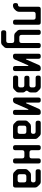

<svg xmlns="http://www.w3.org/2000/svg" viewBox="1316 -1841 745 3417"><g transform="rotate(90 1688.5 -132.5)"><path d="M35 -31Q35 9 75 9H76Q117 9 145 -19L162 -36Q190 -64 190 -103V-354Q190 -394 230 -394H290Q330 -394 330 -354V-32Q330 8 370 8H380Q420 8 420 -32V-445Q420 -485 380 -485H140Q100 -485 100 -445V-121Q100 -81 68 -81Q35 -81 35 -41Z M519 180Q519 220 559 220H734Q763 220 783 200L816 167Q836 147 836 118V-445Q836 -485 796 -485H785Q745 -485 745 -445V-144Q745 -104 705 -104H641Q601 -104 601 -144V-445Q601 -485 561 -485H550Q510 -485 510 -445V-115Q510 -86 530 -66L563 -33Q583 -13 612 -13H705Q745 -13 745 27V89Q745 129 705 129H559Q519 129 519 169Z M976 9H985Q1025 9 1041 -28L1137 -249Q1145 -267 1150 -267Q1155 -267 1155 -245V-31Q1155 9 1195 9H1205Q1245 9 1245 -31V-445Q1245 -485 1205 -485H1191Q1151 -485 1135 -448L1044 -239Q1037 -221 1031 -221Q1026 -221 1026 -243V-445Q1026 -485 986 -485H976Q936 -485 936 -445V-31Q936 9 976 9Z M1325 -32Q1325 8 1365 8H1524Q1553 8 1573 -12L1606 -45Q1626 -65 1626 -94V-161Q1626 -191 1606 -211L1604 -213Q1594 -223 1594 -235Q1594 -248 1606 -260Q1626 -282 1626 -310V-383Q1626 -412 1606 -432L1573 -465Q1553 -485 1524 -485H1365Q1325 -485 1325 -445V-434Q1325 -394 1365 -394H1496Q1536 -394 1536 -354V-324Q1536 -284 1496 -284H1368Q1328 -284 1328 -244V-233Q1328 -193 1368 -193H1496Q1536 -193 1536 -153V-123Q1535 -83 1496 -83H1365Q1325 -83 1325 -43Z M1756 9H1765Q1805 9 1821 -28L1917 -249Q1925 -267 1930 -267Q1935 -267 1935 -245V-31Q1935 9 1975 9H1985Q2025 9 2025 -31V-445Q2025 -485 1985 -485H1971Q1931 -485 1915 -448L1824 -239Q1817 -221 1811 -221Q1806 -221 1806 -243V-445Q1806 -485 1766 -485H1756Q1716 -485 1716 -445V-31Q1716 9 1756 9Z M2178 -12Q2198 8 2227 8H2413Q2453 8 2453 -32V-383Q2453 -412 2433 -432L2400 -465Q2380 -485 2351 -485H2168Q2128 -485 2128 -445V-434Q2128 -394 2168 -394H2322Q2362 -394 2362 -354V-351Q2362 -311 2322 -311H2227Q2198 -311 2178 -291L2146 -259Q2125 -238 2125 -210V-94Q2125 -65 2145 -45ZM2216 -114V-189Q2216 -229 2256 -229H2322Q2362 -229 2362 -189V-114Q2362 -74 2322 -74H2256Q2216 -74 2216 -114Z M2563 -32Q2563 8 2603 8H2613Q2653 8 2653 -32V-154Q2653 -194 2693 -194H2759Q2799 -194 2799 -154V-32Q2799 8 2839 8H2849Q2889 8 2889 -32V-445Q2889 -485 2849 -485H2839Q2799 -485 2799 -445V-325Q2799 -285 2759 -285H2693Q2653 -285 2653 -325V-445Q2653 -485 2613 -485H2603Q2563 -485 2563 -445Z M3042 -12Q3062 8 3091 8H3277Q3317 8 3317 -32V-383Q3317 -412 3297 -432L3264 -465Q3244 -485 3215 -485H3032Q2992 -485 2992 -445V-434Q2992 -394 3032 -394H3186Q3226 -394 3226 -354V-351Q3226 -311 3186 -311H3091Q3062 -311 3042 -291L3010 -259Q2989 -238 2989 -210V-94Q2989 -65 3009 -45ZM3080 -114V-189Q3080 -229 3120 -229H3186Q3226 -229 3226 -189V-114Q3226 -74 3186 -74H3120Q3080 -74 3080 -114Z"/></g></svg>

Font: WDXL Lubrifont TC
Style: Regular
Weight: 400
Designer: [WDXL Lubrifont] Copyright 2020-2022 (c) NightFurySL2001, Skr-ZERO; [ZCOOL QingKe HuangYou] Copyright 2018-2022 (c) The 
Version: Version 2.001;hotconv 1.1.1;makeotfexe 2.6.0